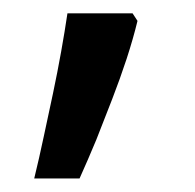

<svg xmlns="http://www.w3.org/2000/svg" viewBox="-20 -136 290 285"><path d="M176.8 -116.2 184.1 -105Q177.7 -78.6 168 -48.8Q158.2 -19 146.5 11.2Q134.8 41 123 71.3Q110.4 101.6 98.1 128.9H30.8Q38.1 99.1 44.9 66.9Q51.8 35.2 58.6 2.9Q65.4 -29.3 70.8 -59.6Q76.2 -89.8 80.1 -116.2Z"/></svg>

Font: NotoSans
Style: Regular
Weight: 400
Designer: Monotype Design team
Foundry: Monotype Imaging Inc.
Version: Version 1.04; ttfautohint (v1.4.1)